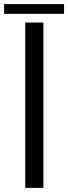

<svg xmlns="http://www.w3.org/2000/svg" viewBox="-65 -909 330 929"><path d="M57 0V-800H145V0ZM-45 -842V-889H245V-842Z"/></svg>

Font: Big Shoulders Text Medium
Style: Regular
Weight: 500
Designer: Patric King
Foundry: XO Type Co
Version: Version 1.000; ttfautohint (v1.8.2)